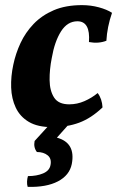

<svg xmlns="http://www.w3.org/2000/svg" viewBox="-20 -487 461 749"><path d="M184 9Q127 9 92.5 -11.5Q58 -32 41.5 -67Q25 -102 23.5 -145.5Q22 -189 32 -235Q41 -278 60 -319Q79 -360 111 -393.5Q143 -427 189.5 -447Q236 -467 300 -467Q334 -467 365.5 -458.5Q397 -450 417 -437Q398 -382 395 -328Q364 -316 327 -323Q333 -404 282 -404Q243 -404 218 -364.5Q193 -325 182 -261Q173 -216 173.5 -174.5Q174 -133 191 -106.5Q208 -80 250 -80Q281 -80 309.5 -92.5Q338 -105 361 -124Q378 -102 380 -68Q336 -26 289 -8.5Q242 9 184 9ZM88 242Q85 233 85.5 221.5Q86 210 89 200Q123 200 148 189.5Q173 179 177 157Q182 132 166 119Q150 106 124 106Q110 88 115 63L187 -16H261L202 50Q276 70 260 153Q251 197 206 220.5Q161 244 88 242Z"/></svg>

Font: Vollkorn
Style: Bold Italic
Weight: 700
Italic angle: -11°
Designer: Friedrich Althausen
Foundry: Friedrich Althausen
Version: Version 5.000; ttfautohint (v1.8.3)